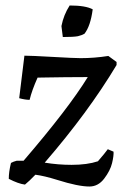

<svg xmlns="http://www.w3.org/2000/svg" viewBox="-20 -668 458 700"><path d="M209 -533Q208 -538 206.5 -553Q205 -568 204 -573Q212 -614 234 -648Q292 -648 318 -634Q310 -573 288 -545Q280 -540 264 -536Q248 -533 209 -533ZM306 12Q265 12 189 -12Q141 -27 109 -31Q86 -7 71 5Q47 2 12 -16Q12 -41 20 -74Q29 -79 41 -82H66Q230 -273 300 -387Q259 -387 216.5 -386.5Q174 -386 147 -385.5Q120 -385 117 -385Q96 -338 88 -304Q72 -304 50 -310L69 -465Q94 -465 172.5 -460.5Q251 -456 274 -456Q324 -456 375 -464L405 -442V-431Q302 -259 143 -75Q192 -67 241 -67Q298 -67 337 -80Q363 -110 373 -124L394 -115Q395 -100 388.5 -73Q382 -46 360 -17Q338 12 306 12Z"/></svg>

Font: Albura Medium
Style: Italic
Weight: 462
Italic angle: -7°
Designer: Mercedes Jáuregui
Foundry: Omnibus-Type Team
Version: Version 1.000